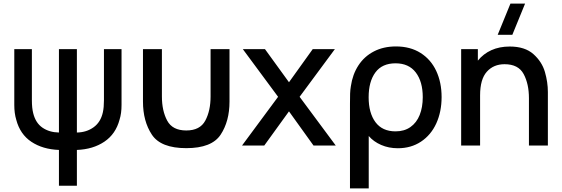

<svg xmlns="http://www.w3.org/2000/svg" viewBox="-20 -815 3148 1075"><path d="M310 24.5Q219 21 155.8 -21Q92.5 -63 71 -144.5Q60 -180.5 60 -227.5V-540H158.5V-253.5Q158.5 -210 166 -181Q179.5 -126.5 217.8 -100.2Q256 -74 310 -73V-540H410.5V-73Q465 -74 504.5 -102.8Q544 -131.5 556 -186.5Q562 -213.5 562 -253.5V-540H660.5V-227.5Q660.5 -180 649.5 -145.5Q628 -64.5 564.5 -21.8Q501 21 410.5 24.5V225H310Z M780.5 -540H886.5V-274.5Q886.5 -195 916 -139.8Q945.5 -84.5 1023 -84.5Q1100 -84.5 1129.5 -139.8Q1159 -195 1159 -274.5V-540H1265V-246.5Q1265 -136 1215.2 -60.8Q1165.5 14.5 1023 14.5Q880.5 14.5 830.5 -60.8Q780.5 -136 780.5 -246.5Z M1335 0 1537 -273 1339.5 -540H1463.5L1598 -354.5L1731 -540H1855L1657.5 -273L1860 0H1735.5L1598 -191.5L1459.5 0Z M1939.5 -233.5Q1939.5 -269 1940.2 -290.8Q1941 -312.5 1944.5 -332.5Q1954 -398.5 1986.8 -448.8Q2019.5 -499 2073.2 -527Q2127 -555 2197 -555Q2277 -555 2334.8 -518.5Q2392.5 -482 2422.5 -417.8Q2452.5 -353.5 2452.5 -271.5Q2452.5 -189.5 2422.8 -124.2Q2393 -59 2337.2 -22Q2281.5 15 2207.5 15Q2156.5 15 2114 -3.5Q2071.5 -22 2044.5 -53.5V240H1939.5ZM2347 -271Q2347 -358 2308 -409.2Q2269 -460.5 2194.5 -460.5Q2119.5 -460.5 2081.8 -409.5Q2044 -358.5 2044 -270.5Q2044 -182.5 2082.2 -131Q2120.5 -79.5 2194.5 -79.5Q2244 -79.5 2278.2 -103.8Q2312.5 -128 2329.8 -171.2Q2347 -214.5 2347 -271Z M2920 -795 2848.5 -620H2766.5L2838 -795ZM3047.5 -300V0H2941.5V-265.5Q2941.5 -345 2912 -400.2Q2882.5 -455.5 2805 -455.5Q2743.5 -455.5 2705.8 -413.5Q2668 -371.5 2668 -281V0H2562V-540H2655.5V-475.5Q2686 -513.5 2731 -534Q2776 -554.5 2834 -554.5Q2919 -554.5 2966.8 -511.8Q3014.5 -469 3031 -412Q3047.5 -355 3047.5 -300Z"/></svg>

Font: Manrope KiralyPet SmBd KiralyPet
Style: Regular
Weight: 600
Designer: Mikhail Sharanda
Foundry: Mikhail Sharanda
Version: Version 4.502